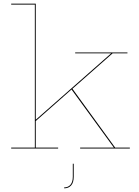

<svg xmlns="http://www.w3.org/2000/svg" viewBox="-20 -810 757 1047"><path d="M688 -5V0H417V-5H601L370 -322L175 -150V-5H297V0H41V-5H170V-785H41V-790H175V-157L586 -519H390V-524H675V-519H594L375 -326L608 -5ZM382 83V154Q382 185 368 201Q354 217 330 217V212Q352 212 364.5 197Q377 182 377 154V83Z"/></svg>

Font: Hepta Slab Hairline
Style: Regular
Weight: 400
Designer: Michael LaGattuta
Foundry: Michael LaGattuta
Version: Version 1.100; ttfautohint (v1.8) -l 8 -r 50 -G 200 -x 14 -D